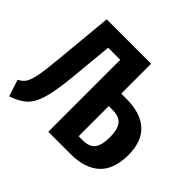

<svg xmlns="http://www.w3.org/2000/svg" viewBox="-166 -888 1100 1100"><g transform="rotate(45 384.0 -338.5)"><path d="M755 -231Q755 -113 693 -56.5Q631 0 518 0H336V-583H238L213 -321Q201 -198 182 -133.5Q163 -69 129.5 -37.5Q96 -6 34 15L1 -86Q28 -100 41.5 -120.5Q55 -141 64.5 -187.5Q74 -234 83 -330L117 -692H478L477 -691V-450H520Q634 -450 694.5 -395Q755 -340 755 -231ZM608 -229Q608 -292 584.5 -320.5Q561 -349 508 -349H477V-105H512Q562 -105 585 -133Q608 -161 608 -229Z"/></g></svg>

Font: Fira Sans Extra Condensed SemiBold
Style: Regular
Weight: 600
Width: 1
Designer: Carrois Corporate & Edenspiekermann AG
Foundry: Carrois Corporate GbR & Edenspiekermann AG
Version: Version 4.203